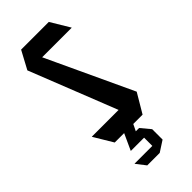

<svg xmlns="http://www.w3.org/2000/svg" viewBox="-216 -548 740 740"><g transform="rotate(-45 153.5 -178.5)"><path d="M85.2 -430.1 75.8 -508.3H226.8L273.2 -431.1V-430.1ZM184.8 -58.8 36.3 -434.7 75.8 -508.3 276 -79.2V-78.3ZM77.8 0 31.4 -77.3V-78.3H276L229.6 0ZM146.4 66.8 156.5 26.9H183.8L216.2 65.8V66.8ZM99 66.8V65.8L129.1 0H178.4V1L146.4 66.8ZM104 151 74.3 112.7V111.7H171V151ZM171 151V66.8H216.2V122.4L172 151Z"/></g></svg>

Font: Foldit Thin
Style: Regular
Weight: 100
Designer: Sophia Tai
Foundry: Sophia Tai
Version: Version 1.003